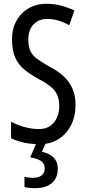

<svg xmlns="http://www.w3.org/2000/svg" viewBox="-20 -744 453 1004"><path d="M375 -196Q375 -136 351.5 -89.5Q328 -43 286 -16.5Q244 10 187 10Q158 10 132 6.5Q106 3 82.5 -4Q59 -11 38 -21V-108Q72 -89 111 -79Q150 -69 184 -69Q218 -69 241.5 -85Q265 -101 277.5 -128.5Q290 -156 290 -188Q290 -223 279.5 -247Q269 -271 245 -291Q221 -311 180 -332Q138 -355 107 -380.5Q76 -406 59.5 -443Q43 -480 43 -536Q42 -592 65.5 -634.5Q89 -677 130.5 -701Q172 -725 225 -724Q267 -724 304 -713.5Q341 -703 369 -689L342 -612Q312 -629 283 -637Q254 -645 227 -645Q196 -645 174 -631.5Q152 -618 140 -594.5Q128 -571 128 -540Q128 -503 138 -479.5Q148 -456 172.5 -437.5Q197 -419 238 -396Q285 -372 315 -343Q345 -314 360 -278Q375 -242 375 -196ZM282 137Q282 187 251 213.5Q220 240 164 240Q146 240 132 238.5Q118 237 108 234V180Q118 183 129 184.5Q140 186 151 186Q183 186 198.5 172.5Q214 159 214 137Q214 111 194 97.5Q174 84 138 79L172 0H221L199 50Q226 55 244.5 67Q263 79 272.5 96.5Q282 114 282 137Z"/></svg>

Font: Noto Sans Khmer ExtraCondensed
Style: Regular
Weight: 400
Width: 2
Designer: Danh Hong and the Monotype Design Team
Foundry: Monotype Imaging Inc.
Version: Version 2.004